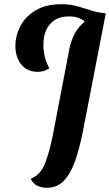

<svg xmlns="http://www.w3.org/2000/svg" viewBox="-20 -723 522 911"><path d="M203 168Q176 168 155.5 157.5Q135 147 126 125Q172 107 193 54Q214 1 230 -78L309 -490Q327 -578 383 -621L380 -620L378 -625Q367 -632 351 -638.5Q335 -645 306 -645Q249 -645 217.5 -609Q186 -573 186 -509Q186 -481 192.5 -454Q199 -427 214 -399Q202 -391 188 -386.5Q174 -382 161 -382Q109 -382 81 -417Q53 -452 53 -505Q53 -553 76.5 -598.5Q100 -644 148.5 -673.5Q197 -703 271 -703Q314 -703 348.5 -693Q383 -683 415 -672.5Q447 -662 482 -660H481H482L372 -93Q356 -14 335 44.5Q314 103 282 135.5Q250 168 203 168Z"/></svg>

Font: Sansita Swashed Medium
Style: Regular
Weight: 500
Designer: Pablo Cosgaya
Foundry: Omnibus-Type
Version: Version 1.003; ttfautohint (v1.8.3)